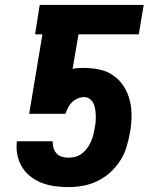

<svg xmlns="http://www.w3.org/2000/svg" viewBox="-20 -755 640 783"><path d="M260 8Q232 8 205 4.5Q178 1 153.5 -8Q129 -17 108 -32.5Q87 -48 73 -69Q59 -90 52.5 -116Q46 -142 48 -169L49 -179H195V-174Q195 -161 199 -149Q203 -137 212 -128Q221 -119 233.5 -115.5Q246 -112 260 -112Q274 -112 288.5 -116Q303 -120 315 -129.5Q327 -139 336 -151.5Q345 -164 351 -177.5Q357 -191 360.5 -205Q364 -219 366 -233Q369 -246 370 -259Q371 -272 370.5 -285Q370 -298 368 -310.5Q366 -323 361 -333.5Q356 -344 346 -351.5Q336 -359 323 -359Q310 -359 297 -353.5Q284 -348 274 -338.5Q264 -329 257.5 -316.5Q251 -304 247 -291H99L153 -615H123L142 -735H566L546 -615H300L276 -474Q288 -477 299.5 -477.5Q311 -478 323 -478Q356 -478 387.5 -471Q419 -464 444 -446Q469 -428 485.5 -401.5Q502 -375 509.5 -344.5Q517 -314 516.5 -280.5Q516 -247 510 -214Q505 -185 496 -155.5Q487 -126 470 -99.5Q453 -73 429 -51.5Q405 -30 377 -16.5Q349 -3 319 2.5Q289 8 260 8Z"/></svg>

Font: Iosevka Curly HvExObl
Style: Regular
Weight: 900
Width: 7
Italic angle: -9°
Monospace: yes
Designer: Belleve Invis
Foundry: Belleve Invis
Version: Version 11.1.0; ttfautohint (v1.8.3)